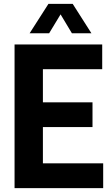

<svg xmlns="http://www.w3.org/2000/svg" viewBox="-20 -969 577 989"><path d="M201 -127.5H511.5V0H55V-740H506.5V-612.5H201V-442H456.5V-314.5H201ZM451 -797.5H350.5L292 -895L233 -797.5H132.5L229.5 -949H354.5Z"/></svg>

Font: Encode Sans Condensed
Style: Bold
Weight: 700
Width: 3
Designer: Multiple Designers
Foundry: Impallari Type
Version: Version 2.000